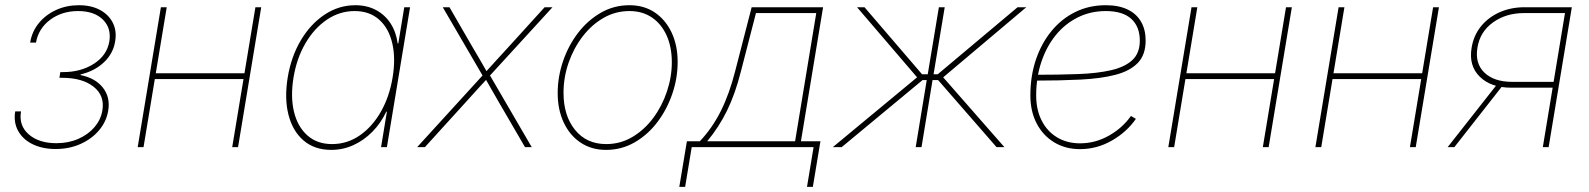

<svg xmlns="http://www.w3.org/2000/svg" viewBox="-20 -567 6123 740"><path d="M194.3 7.3Q143.6 7.3 105.7 -11.2Q67.9 -29.8 49.8 -62.7Q31.7 -95.7 38.6 -137.7H61Q51.8 -83 90.8 -49.1Q129.9 -15.1 197.3 -15.1Q244.1 -15.1 282.2 -32Q320.3 -48.8 344.5 -77.4Q368.7 -106 374.5 -141.1Q384.3 -198.2 340.8 -232.7Q297.4 -267.1 219.7 -267.1H209L212.4 -289.1H223.1Q292 -289.1 342.3 -321.5Q392.6 -354 401.4 -407.7Q409.7 -458.5 376.5 -491.5Q343.3 -524.4 280.8 -524.4Q218.8 -524.4 173.6 -491Q128.4 -457.5 118.7 -402.8H96.2Q103 -445.3 129.6 -477.8Q156.2 -510.3 196.3 -528.6Q236.3 -546.9 284.2 -546.9Q331.5 -546.9 365.2 -528.8Q398.9 -510.7 414.8 -479.2Q430.7 -447.8 423.8 -407.7Q416.5 -360.8 380.6 -326.9Q344.7 -293 291 -280.3L290 -277.8Q347.7 -266.1 376.7 -229Q405.8 -191.9 397 -140.1Q390.1 -98.6 362.1 -65.2Q334 -31.7 290.5 -12.2Q247.1 7.3 194.3 7.3Z M933.1 -284.7 929.2 -262.2H568.8L572.8 -284.7ZM622.6 -539.1 533.2 0H510.7L600.1 -539.1ZM986.8 -539.1 897.5 0H875L964.4 -539.1Z M1256.8 10.7Q1192.4 10.7 1150.1 -25.4Q1107.9 -61.5 1091.8 -124.8Q1075.7 -188 1088.9 -268.6Q1102.1 -348.6 1139.4 -411.6Q1176.8 -474.6 1231.2 -510.7Q1285.6 -546.9 1349.6 -546.9Q1394 -546.9 1428.7 -528.6Q1463.4 -510.3 1485.1 -477.1Q1506.8 -443.8 1512.7 -399.4H1515.1L1538.1 -539.1H1560.5L1471.2 0H1448.7L1471.2 -136.7H1468.8Q1448.2 -92.8 1415.3 -59.3Q1382.3 -25.9 1342 -7.6Q1301.8 10.7 1256.8 10.7ZM1259.8 -11.7Q1318.4 -11.7 1366.7 -45.2Q1415 -78.6 1448 -136.5Q1481 -194.3 1493.2 -268.6Q1505.4 -342.3 1491.9 -400.1Q1478.5 -458 1441.4 -491.2Q1404.3 -524.4 1346.7 -524.4Q1289.1 -524.4 1240 -491.2Q1190.9 -458 1157.2 -400.1Q1123.5 -342.3 1111.3 -268.6Q1099.1 -194.3 1113 -136.5Q1127 -78.6 1164.6 -45.2Q1202.1 -11.7 1259.8 -11.7Z M1587.9 0 1847.2 -284.2 1844.7 -267.6 1686.5 -539.1H1712.4L1799.3 -388.7Q1814.9 -363.3 1829.6 -337.2Q1844.2 -311 1859.4 -285.2H1848.1Q1872.1 -311 1895.3 -337.2Q1918.5 -363.3 1942.4 -388.7L2079.1 -539.1H2109.4L1860.8 -267.6L1863.8 -284.2L2029.3 0H2003.4L1902.8 -172.9Q1888.7 -196.8 1875.7 -220Q1862.8 -243.2 1849.1 -266.6H1860.4Q1838.4 -243.2 1817.4 -220Q1796.4 -196.8 1774.9 -172.9L1617.7 0Z M2315.9 10.7Q2259.8 10.7 2217.8 -17.3Q2175.8 -45.4 2152.6 -95Q2129.4 -144.5 2129.4 -208.5Q2129.4 -270.5 2149.9 -330.8Q2170.4 -391.1 2207.5 -439.7Q2244.6 -488.3 2295.2 -517.6Q2345.7 -546.9 2405.8 -546.9Q2462.4 -546.9 2503.9 -518.8Q2545.4 -490.7 2568.6 -441.4Q2591.8 -392.1 2591.8 -328.1Q2591.8 -266.1 2571.3 -205.8Q2550.8 -145.5 2513.9 -96.7Q2477.1 -47.9 2426.5 -18.6Q2376 10.7 2315.9 10.7ZM2316.4 -11.7Q2371.6 -11.7 2417.7 -39.3Q2463.9 -66.9 2497.8 -112.5Q2531.7 -158.2 2550.5 -214.4Q2569.3 -270.5 2569.3 -327.1Q2569.3 -385.7 2549.3 -430.2Q2529.3 -474.6 2492.7 -499.5Q2456.1 -524.4 2405.8 -524.4Q2352.1 -524.4 2306.2 -498Q2260.3 -471.7 2225.6 -426.5Q2190.9 -381.3 2171.4 -325Q2151.9 -268.6 2151.9 -209.5Q2151.9 -121.1 2196.3 -66.4Q2240.7 -11.7 2316.4 -11.7Z M2598.1 153.3 2627.4 -22.5H2677.2Q2700.7 -47.4 2720.7 -75.9Q2740.7 -104.5 2757.6 -137.9Q2774.4 -171.4 2788.3 -210Q2802.2 -248.5 2813.5 -293L2877 -539.1H3152.3L3066.9 -22.5H3142.1L3112.8 153.3H3090.3L3115.7 0H2646L2620.6 153.3ZM2705.6 -22.5H3044.4L3126 -516.6H2893.6L2835.9 -293Q2814 -206.1 2782.7 -141.8Q2751.5 -77.6 2705.6 -22.5Z M3189.9 0 3514.6 -269 3283.2 -539.1H3312L3533.7 -280.8H3555.7L3598.6 -539.1H3621.1L3578.1 -280.8H3594.2L3901.9 -539.1H3935.5L3615.2 -269L3851.1 0H3820.8L3595.7 -258.3H3574.2L3531.7 0H3509.3L3551.8 -258.3H3535.6L3224.1 0Z M4142.6 7.8Q4085.9 7.8 4042.7 -18.6Q3999.5 -44.9 3975.3 -91.6Q3951.2 -138.2 3951.2 -199.2Q3951.2 -273.4 3972.4 -336.7Q3993.7 -399.9 4032.5 -447.3Q4071.3 -494.6 4124.5 -520.8Q4177.7 -546.9 4241.7 -546.9Q4292 -546.9 4326.2 -530.3Q4360.4 -513.7 4377.9 -483.2Q4395.5 -452.6 4395.5 -411.1Q4395.5 -356 4365.5 -324.7Q4335.4 -293.5 4279.5 -278.8Q4223.6 -264.2 4145 -260.3Q4066.4 -256.3 3969.7 -256.3V-278.8Q4060.5 -278.8 4134.8 -281.5Q4209 -284.2 4262.2 -296.4Q4315.4 -308.6 4344.2 -335.4Q4373 -362.3 4373 -410.2Q4373 -464.4 4340.1 -494.4Q4307.1 -524.4 4241.7 -524.4Q4183.1 -524.4 4133.8 -499.8Q4084.5 -475.1 4048.8 -431.2Q4013.2 -387.2 3993.4 -327.9Q3973.6 -268.6 3973.6 -199.2Q3973.6 -143.6 3994.9 -102.1Q4016.1 -60.5 4054.2 -37.6Q4092.3 -14.6 4142.6 -14.6Q4201.7 -14.6 4253.9 -44.2Q4306.2 -73.7 4338.9 -120.1L4357.9 -108.9Q4322.8 -58.1 4265.1 -25.1Q4207.5 7.8 4142.6 7.8Z M4905.3 -284.7 4901.4 -262.2H4541L4544.9 -284.7ZM4594.7 -539.1 4505.4 0H4482.9L4572.3 -539.1ZM4959 -539.1 4869.6 0H4847.2L4936.5 -539.1Z M5472.2 -284.7 5468.3 -262.2H5107.9L5111.8 -284.7ZM5161.6 -539.1 5072.3 0H5049.8L5139.2 -539.1ZM5525.9 -539.1 5436.5 0H5414.1L5503.4 -539.1Z M5948.7 0H5926.3L6011.7 -516.6H5853.5Q5784.7 -516.6 5734.4 -480.7Q5684.1 -444.8 5674.3 -383.3Q5664.1 -322.8 5701.2 -287.1Q5738.3 -251.5 5808.1 -251.5H5978.5L5975.1 -229H5805.2Q5726.1 -229 5683.1 -271.5Q5640.1 -314 5651.9 -383.3Q5659.7 -430.7 5688 -465.6Q5716.3 -500.5 5759.8 -519.8Q5803.2 -539.1 5856 -539.1H6038.1ZM5585.4 0H5559.6L5752 -244.6H5777.3Z"/></svg>

Font: Inter 18pt Thin
Style: Italic
Weight: 250
Italic angle: -9.3988°
Version: Version 4.001;git-66647c0bb